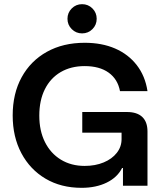

<svg xmlns="http://www.w3.org/2000/svg" viewBox="-20 -890 780 920"><path d="M370.8 10Q272.5 10 198.3 -33.8Q124.2 -77.5 82.5 -155.8Q40.8 -234.2 40.8 -336.7Q40.8 -441.7 83.8 -520Q126.7 -598.3 204.6 -641.7Q282.5 -685 385.8 -685Q468.3 -685 531.7 -657.5Q595 -630 635.4 -577.9Q675.8 -525.8 686.7 -453.3H555Q544.2 -510.8 500.4 -542.1Q456.7 -573.3 385.8 -573.3Q320 -573.3 270.8 -544.6Q221.7 -515.8 195 -462.5Q168.3 -409.2 168.3 -335.8Q168.3 -263.3 195.4 -209.2Q222.5 -155 271.7 -125Q320.8 -95 385.8 -95Q436.7 -95 476.7 -111.7Q516.7 -128.3 539.6 -157.5Q562.5 -186.7 562.5 -223.3V-254.2H374.2V-353.3H588.3Q636.7 -353.3 661.7 -329.6Q686.7 -305.8 686.7 -260V0H569.2V-85H565Q542.5 -40 491.2 -15Q440 10 370.8 10ZM373.3 -730Q344.2 -730 323.8 -750.4Q303.3 -770.8 303.3 -800Q303.3 -829.2 323.8 -849.6Q344.2 -870 373.3 -870Q402.5 -870 422.9 -849.6Q443.3 -829.2 443.3 -800Q443.3 -770.8 422.9 -750.4Q402.5 -730 373.3 -730Z"/></svg>

Font: Funnel Display SemiBold
Style: Regular
Weight: 600
Designer: NORD ID, Kristian Moeller
Foundry: Dicotype
Version: Version 1.000